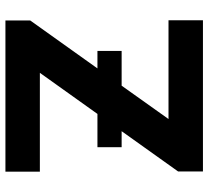

<svg xmlns="http://www.w3.org/2000/svg" viewBox="-50 -717 767 707"><g transform="rotate(90 333.5 -363.5)"><path d="M54.7 -727.3H611.5V-636L463.1 -427.9H522V-338.8H399.5L248.2 -126.8H612.2V0H55.4V-91.3L231.9 -338.8H167.6V-427.9H295.5L418.3 -600.5H54.7Z"/></g></svg>

Font: Cannonade
Style: Bold
Weight: 700
Designer: Rasmus Andersson
Foundry: rsms
Version: Version 3.012;git-f93a4a705